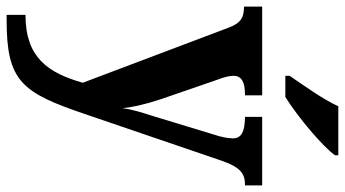

<svg xmlns="http://www.w3.org/2000/svg" viewBox="-251 -555 1042 580"><g transform="rotate(90 270.0 -265.0)"><path d="M209 -619V-606H273C333 -643 425 -721 449 -756V-766H301C281 -721 237 -660 209 -619ZM25 179V236H41C226 236 260 190 325 -2L465 -412C484 -467 502 -484 537 -484H540V-536H333V-484H337C377 -483 398 -474 398 -447C398 -433 393 -409 388 -395L329 -201C323 -182 310 -144 307 -114C304 -142 297 -177 280 -229L220 -403C214 -418 209 -436 209 -449C209 -474 228 -484 265 -484H268V-536H0V-481H4C32 -480 49 -473 63 -436L230 6C200 111 154 179 25 179Z"/></g></svg>

Font: Noto Serif Bengali SemiCondensed
Style: Bold
Weight: 700
Width: 4
Designer: Juan Bruce, Universal Thirst, Indian Type Foundry and the Monotype Design Team.
Foundry: Monotype Imaging Inc.
Version: Version 2.003